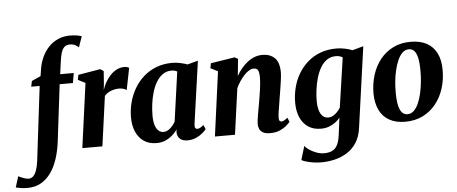

<svg xmlns="http://www.w3.org/2000/svg" viewBox="-193 -973 3290 1382"><g transform="rotate(-5 1452.0 -281.5)"><path d="M124.5 -592.5Q131.5 -638 150 -678.2Q168.5 -718.5 197.5 -749.2Q226.5 -780 265.5 -797.5Q304.5 -815 352 -815Q374 -815 396 -812.2Q418 -809.5 437 -802.5L410 -725Q400 -734 384.8 -742.5Q369.5 -751 345.5 -751Q321 -751 306.2 -737.2Q291.5 -723.5 283.5 -697.2Q275.5 -671 270.5 -632L258.5 -544H356.5L344.5 -472.5H248.5L198.5 -61Q190.5 3 172.2 59.8Q154 116.5 124.2 159.2Q94.5 202 52.2 226.5Q10 251 -45.5 251Q-70.5 251.5 -94.2 247.8Q-118 244 -131 240.5L-106.5 161.5Q-101.5 164.5 -88.2 170.2Q-75 176 -59.8 180.8Q-44.5 185.5 -33 185.5Q-14 185.5 0 172.2Q14 159 23.8 132.2Q33.5 105.5 39 65L104 -472.5H43L51.5 -513L116.5 -542.5Z M371 0 434.5 -465.5 381.5 -492.5 388.5 -528 549 -555 572.5 -539 566 -448.5 561 -403Q570 -431 585.2 -458.2Q600.5 -485.5 621 -507.2Q641.5 -529 667.2 -542.2Q693 -555.5 723 -555.5Q735.5 -555.5 744.2 -552.5Q753 -549.5 757 -546.5L725.5 -388Q722 -392 707.5 -398Q693 -404 671 -404Q655 -404 639.5 -400.8Q624 -397.5 610.2 -392Q596.5 -386.5 585 -378.2Q573.5 -370 565.5 -360L516 0Z M1190.5 -102.5Q1188 -82 1193.2 -74Q1198.5 -66 1209 -66Q1217 -66 1227.5 -71.2Q1238 -76.5 1253.5 -89.5L1267 -59Q1259.5 -48.5 1240.8 -32Q1222 -15.5 1193.5 -2.5Q1165 10.5 1129.5 10.5Q1095.5 10.5 1076.2 -6.8Q1057 -24 1056 -54.5L1058.5 -74.5Q1044.5 -54 1022.5 -34.5Q1000.5 -15 971.8 -2.2Q943 10.5 907.5 10.5Q852.5 10.5 815 -15.5Q777.5 -41.5 758.2 -86.5Q739 -131.5 739 -188.5Q739 -244.5 753 -297.8Q767 -351 794.2 -397.5Q821.5 -444 861.5 -479.5Q901.5 -515 953.5 -535Q1005.5 -555 1069 -555Q1097.5 -555 1127.2 -548.5Q1157 -542 1178.5 -534L1254.5 -554.5ZM1099.5 -489.5Q1092 -494.5 1081.8 -497.2Q1071.5 -500 1059 -500Q1022.5 -500 995.5 -481Q968.5 -462 949 -429.8Q929.5 -397.5 917.5 -356.8Q905.5 -316 900 -272.8Q894.5 -229.5 894.5 -189Q894.5 -147.5 903.2 -120Q912 -92.5 927.8 -78.8Q943.5 -65 964 -65Q977 -65 989 -70.5Q1001 -76 1012 -85.5Q1023 -95 1032.5 -107Q1042 -119 1049.5 -132.5Z M1531 -419.5Q1546.5 -447 1566.5 -471.5Q1586.5 -496 1610.5 -515Q1634.5 -534 1662 -544.8Q1689.5 -555.5 1720.5 -555.5Q1776 -555.5 1809 -523.2Q1842 -491 1842 -418Q1842 -399.5 1838 -369.2Q1834 -339 1828.8 -306.2Q1823.5 -273.5 1819 -246.5Q1815.5 -221 1810.5 -193Q1805.5 -165 1801.8 -139.2Q1798 -113.5 1797.5 -95Q1797.5 -77 1803 -71.5Q1808.5 -66 1815.5 -66Q1824 -66 1834.2 -71.2Q1844.5 -76.5 1860.5 -89L1873 -58.5Q1866.5 -50 1848 -33.5Q1829.5 -17 1799.5 -3.2Q1769.5 10.5 1727.5 10.5Q1694.5 10.5 1676.2 0Q1658 -10.5 1650.5 -27.2Q1643 -44 1643.5 -64Q1643.5 -75 1645.8 -92.5Q1648 -110 1651.8 -131.2Q1655.5 -152.5 1659.5 -174.8Q1663.5 -197 1667 -217.5Q1670.5 -239 1674.5 -262.8Q1678.5 -286.5 1681.8 -310.5Q1685 -334.5 1687 -356.8Q1689 -379 1689 -398Q1688.5 -423 1684.5 -437.2Q1680.5 -451.5 1671.8 -457.2Q1663 -463 1648.5 -463Q1632.5 -463 1614.8 -452.2Q1597 -441.5 1580 -423Q1563 -404.5 1547.2 -381.2Q1531.5 -358 1520 -332.5L1474 0H1329L1392 -466L1339.5 -492.5L1346 -528L1520 -555.5L1543.5 -542Z M2367.5 31Q2359 93.5 2330.8 136.2Q2302.5 179 2261.2 204.2Q2220 229.5 2172.2 240.8Q2124.5 252 2077 252Q2048.5 252 2020.2 247.8Q1992 243.5 1969.2 237Q1946.5 230.5 1934 223L1964 123Q1972 136 1994 151.2Q2016 166.5 2044.8 177.5Q2073.5 188.5 2102 188.5Q2136 188.5 2159.8 177.2Q2183.5 166 2197.5 139.5Q2211.5 113 2217.5 67.5L2233.5 -56.5Q2219 -39 2198.8 -23.8Q2178.5 -8.5 2152.5 1Q2126.5 10.5 2094.5 10.5Q2039 10.5 2001.2 -15.8Q1963.5 -42 1944.5 -87.5Q1925.5 -133 1925.5 -192.5Q1925.5 -247 1938.8 -300Q1952 -353 1979 -399Q2006 -445 2045.8 -480.2Q2085.5 -515.5 2137.8 -535.2Q2190 -555 2255.5 -555Q2286.5 -555 2317.5 -548.2Q2348.5 -541.5 2370 -532.5L2449.5 -554.5ZM2295 -487.5Q2286.5 -493 2274 -496.8Q2261.5 -500.5 2246 -500.5Q2208.5 -500.5 2180.8 -481Q2153 -461.5 2134 -428.5Q2115 -395.5 2103.5 -355Q2092 -314.5 2086.5 -271.8Q2081 -229 2081 -190.5Q2081 -159 2086.2 -135.5Q2091.5 -112 2101 -96.5Q2110.5 -81 2123.8 -73Q2137 -65 2153 -65Q2171.5 -65 2188.5 -74.2Q2205.5 -83.5 2219.2 -98.2Q2233 -113 2242.5 -128.5Z M2791 -556.5Q2860 -556.5 2907.2 -530.8Q2954.5 -505 2979 -455.5Q3003.5 -406 3003.5 -335Q3004 -264.5 2984 -201.5Q2964 -138.5 2925.2 -90.2Q2886.5 -42 2830.8 -14.2Q2775 13.5 2703.5 13.5Q2636 13.5 2589 -12.8Q2542 -39 2518 -88.5Q2494 -138 2493 -208.5Q2493 -280 2513 -343Q2533 -406 2571.5 -454Q2610 -502 2665.2 -529.2Q2720.5 -556.5 2791 -556.5ZM2774 -504Q2747.5 -504 2727.5 -484.8Q2707.5 -465.5 2693.2 -433.5Q2679 -401.5 2669.8 -362Q2660.5 -322.5 2656.5 -281Q2652.5 -239.5 2653 -202Q2653 -143.5 2661.5 -107.5Q2670 -71.5 2685.8 -55.2Q2701.5 -39 2723.5 -39Q2750 -39 2770 -58Q2790 -77 2804.2 -109.2Q2818.5 -141.5 2827.2 -181.2Q2836 -221 2840.2 -262.5Q2844.5 -304 2844 -342Q2844 -401.5 2835.8 -437Q2827.5 -472.5 2812 -488.2Q2796.5 -504 2774 -504Z"/></g></svg>

Font: Merriweather 48pt ExtraBold
Style: Italic
Weight: 800
Italic angle: -7.8°
Version: Version 2.101